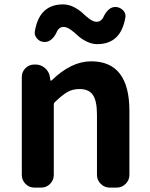

<svg xmlns="http://www.w3.org/2000/svg" viewBox="-20 -853 681 873"><path d="M136.7 0Q112.3 0 95.7 -17.1Q79.1 -34.2 79.1 -57.6V-502Q79.1 -526.4 95.7 -543Q112.3 -559.6 136.7 -559.6H141.6Q166 -559.6 184.6 -543.5Q203.1 -527.3 207 -502.9L209 -488.3Q209 -486.3 210.9 -486.3Q212.9 -486.3 214.8 -487.3Q303.7 -574.2 394.5 -574.2Q568.4 -574.2 568.4 -348.6V-57.6Q568.4 -34.2 551.3 -17.1Q534.2 0 510.7 0H478.5Q455.1 0 438 -17.1Q420.9 -34.2 420.9 -57.6V-331.1Q420.9 -394.5 402.3 -421.4Q383.8 -448.2 341.8 -448.2Q310.5 -448.2 286.6 -434.6Q262.7 -420.9 230.5 -389.6Q224.6 -384.8 224.6 -377.9V-57.6Q224.6 -34.2 208 -17.1Q191.4 0 167 0ZM421.9 -652.3Q397.5 -652.3 373 -664.6Q348.6 -676.8 333.5 -691.4Q318.4 -706.1 300.8 -718.3Q283.2 -730.5 269.5 -730.5Q247.1 -730.5 237.3 -706.1Q228.5 -686.5 213.9 -673.8Q200.2 -662.1 183.6 -662.1Q182.6 -662.1 180.7 -662.1Q161.1 -663.1 148.4 -677.7Q137.7 -690.4 137.7 -704.1Q137.7 -708 138.7 -711.9Q159.2 -833 266.6 -833Q292 -833 315.9 -820.8Q339.8 -808.6 355.5 -793.5Q371.1 -778.3 388.2 -766.1Q405.3 -753.9 418.9 -753.9Q441.4 -753.9 452.1 -779.3Q460.9 -797.9 475.6 -810.5Q488.3 -821.3 504.9 -821.3Q506.8 -821.3 507.8 -821.3Q527.3 -819.3 540 -805.7Q550.8 -793.9 550.8 -779.3Q550.8 -775.4 549.8 -772.5Q529.3 -652.3 421.9 -652.3Z"/></svg>

Font: Gen Jyuu Gothic P Bold
Style: Bold
Weight: 700
Designer: [Source Han Sans]
Ryoko NISHIZUKA  (kana & ideographs); Paul D. Hunt (Latin, Greek & Cyrillic); Wenlong ZHANG  (bopomofo
Version: Version 1.002.20150607